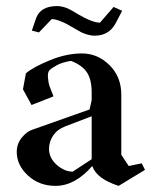

<svg xmlns="http://www.w3.org/2000/svg" viewBox="-20 -603 504 633"><path d="M292 -485.4Q279.3 -485.4 266.4 -489.5Q253.4 -493.7 246.6 -497.3Q239.7 -501 224.6 -509.8Q207 -520 199 -524.4Q190.9 -528.8 176 -534.4Q161.1 -540 150.4 -540L108.4 -496.1L85 -502L98.6 -542Q113.3 -583 168 -583Q173.8 -583 179 -582.3Q184.1 -581.5 189.9 -579.8Q195.8 -578.1 199.2 -576.9Q202.6 -575.7 209.2 -572.3Q215.8 -568.8 218 -567.6Q220.2 -566.4 227.5 -562Q234.9 -557.6 236.3 -556.6Q284.7 -528.3 309.6 -528.3L354.5 -580.1L382.8 -567.4L361.3 -526.4Q339.4 -485.4 292 -485.4ZM163.1 9.8Q109.4 9.8 72.3 -24.2Q35.2 -58.1 35.2 -102.5Q35.2 -128.4 51.8 -149.2Q68.4 -169.9 87.9 -175.8L275.4 -242.2L282.2 -272.5V-298.8Q282.2 -341.3 266.1 -365Q250 -388.7 213.9 -402.3Q185.1 -397.5 168.2 -388.4Q151.4 -379.4 143.8 -372.1Q136.2 -364.7 138.2 -346.2Q140.1 -327.6 142.8 -320.1Q145.5 -312.5 155.8 -287.1Q156.2 -285.6 156.2 -285.2L84 -256.8L55.7 -308.6L65.4 -361.3Q90.3 -382.3 144.8 -404.5Q199.2 -426.8 250 -426.8Q302.2 -426.8 341.1 -388.2Q379.9 -349.6 379.9 -291V-92.8L404.3 -55.7L447.3 -64.5L458 -43L371.1 9.8Q298.3 -13.7 284.2 -55.7Q227.1 9.8 163.1 9.8ZM219.7 -37.1 282.2 -78.1V-219.7L195.3 -186.5Q169.4 -176.8 155.5 -156.5Q141.6 -136.2 141.6 -112.3Q141.6 -82 167 -59.6Q192.4 -37.1 219.7 -37.1Z"/></svg>

Font: Comprehension SemiBold
Style: Regular
Weight: 600
Designer: Alfredo Marco Pradil
Foundry: Alfredo Marco Pradil
Version: 1.0